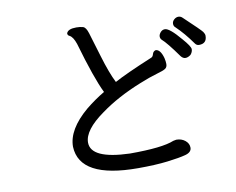

<svg xmlns="http://www.w3.org/2000/svg" viewBox="-79 -830 1158 941"><g transform="rotate(-10 500.0 -360.0)"><path d="M857.9 -485.8Q845.2 -485.8 835 -499Q782.2 -573.2 757.8 -594.2Q751 -601.1 751 -611.1Q751 -621.1 760 -631.6Q769 -642.1 782.2 -642.1Q805.2 -642.1 858.9 -578.1Q895 -537.1 895 -522.9Q895 -508.8 883.8 -496.1Q870.1 -485.8 857.9 -485.8ZM934.1 -537.1Q921.9 -537.1 914.1 -548.8Q875 -604 835 -642.1Q826.2 -648.9 826.2 -660.9Q826.2 -672.9 836.2 -681.9Q846.2 -690.9 857.9 -690.9Q869.1 -690.9 877.9 -682.1Q958 -606.9 965.6 -595.9Q973.1 -585 973.1 -576.2Q973.1 -537.1 934.1 -537.1ZM535.2 5.9Q245.1 5.9 238.8 -152.8Q238.8 -238.8 340.8 -325.2Q387.2 -362.8 435.1 -391.1Q397.9 -466.8 346.2 -646Q334 -682.1 316.9 -690.9Q307.1 -694.8 307.1 -705.1Q314 -726.1 356 -726.1Q375 -726.1 389.4 -721.9Q403.8 -717.8 413.3 -686.8Q422.9 -655.8 449.5 -566.9Q476.1 -478 501 -429.2Q559.1 -460.9 691.9 -516.1Q700.2 -519 703.6 -532Q707 -544.9 719.2 -548.8Q743.2 -548.8 755.9 -502.9Q759.8 -485.8 759.8 -473.1Q759.8 -457 748.8 -450Q737.8 -442.9 703.9 -433.3Q669.9 -423.8 618.2 -402.8Q501 -356 416 -293.9Q314.9 -222.2 314.9 -160.2Q314.9 -78.1 507.8 -71.8Q669.9 -71.8 728 -96.2L743.2 -99.1Q769 -99.1 787.1 -84.5Q805.2 -69.8 805.2 -48.8Q805.2 -25.9 773.7 -17.3Q742.2 -8.8 682.1 -1.5Q622.1 5.9 535.2 5.9Z"/></g></svg>

Font: LXGW WenKai Mono GB Screen
Style: Regular
Weight: 400
Monospace: yes
Designer: LXGW / Fontworks Inc.
Foundry: LXGW / Fontworks Inc.
Version: Version 1.510;January 18,2025